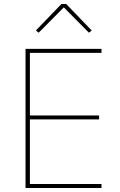

<svg xmlns="http://www.w3.org/2000/svg" viewBox="-20 -943 601 963"><path d="M108 0V-698H489V-678H130V-364H477V-344H130V-20H489V0ZM312 -923 440 -790 426 -779 300 -906 174 -779 160 -790 288 -923Z"/></svg>

Font: Plexus Sans Thin
Style: Regular
Weight: 250
Version: Version 2.001;PS 002.001;hotconv 1.0.70;makeotf.lib2.5.58329